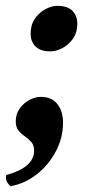

<svg xmlns="http://www.w3.org/2000/svg" viewBox="-50 -475 296 658"><path d="M-13 163Q-19 160 -25 150.5Q-31 141 -29 125Q67 99 67 41Q67 23 57.5 12Q48 1 35.5 -7.5Q23 -16 13.5 -27.5Q4 -39 4 -59Q4 -84 17 -102.5Q30 -121 50 -132Q70 -143 90 -143Q127 -143 146.5 -118.5Q166 -94 166 -54Q166 -3 141.5 43.5Q117 90 76.5 122Q36 154 -13 163ZM122 -299Q89 -299 72 -315.5Q55 -332 55 -360Q55 -390 69.5 -411Q84 -432 105.5 -443.5Q127 -455 147 -455Q181 -455 198 -438Q215 -421 215 -393Q215 -364 200.5 -343Q186 -322 164.5 -310.5Q143 -299 122 -299Z"/></svg>

Font: Petrona ExtraBold
Style: Italic
Weight: 800
Italic angle: -9°
Designer: Ringo R. Seeber
Foundry: Ringo R. Seeber
Version: Version 2.001; ttfautohint (v1.8.3)